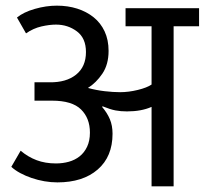

<svg xmlns="http://www.w3.org/2000/svg" viewBox="-20 -659 724 679"><path d="M40 -597Q63 -616 103 -627.5Q143 -639 181 -639Q220 -639 253 -628.5Q286 -618 311 -598Q336 -578 350 -548Q364 -518 364 -479Q364 -431 342 -398.5Q320 -366 291 -348Q320 -340 350 -336.5Q380 -333 405 -333Q435 -333 467.5 -341Q500 -349 516 -360V-566H424V-630H684V-566H594V0H516V-281Q480 -265 429 -265Q407 -265 388.5 -268.5Q370 -272 343 -283L341 -281Q359 -260 368.5 -237.5Q378 -215 378 -186Q378 -105 325.5 -59.5Q273 -14 183 -14Q160 -14 137 -18Q114 -22 92 -29.5Q70 -37 51.5 -47Q33 -57 20 -69L53 -126Q79 -104 109.5 -92.5Q140 -81 178 -81Q202 -81 223.5 -87Q245 -93 261.5 -106Q278 -119 288 -140Q298 -161 298 -190Q298 -241 266.5 -272Q235 -303 164 -303H102V-368H155Q214 -367 249 -395Q284 -423 284 -475Q284 -524 252 -548Q220 -572 178 -572Q155 -572 126.5 -565.5Q98 -559 72 -541Z"/></svg>

Font: Mukta
Style: Regular
Weight: 400
Designer: Girish Dalvi and Yashodeep Gholap
Foundry: Ek Type
Version: Version 2.538;PS 1.001;hotconv 16.6.51;makeotf.lib2.5.65220;